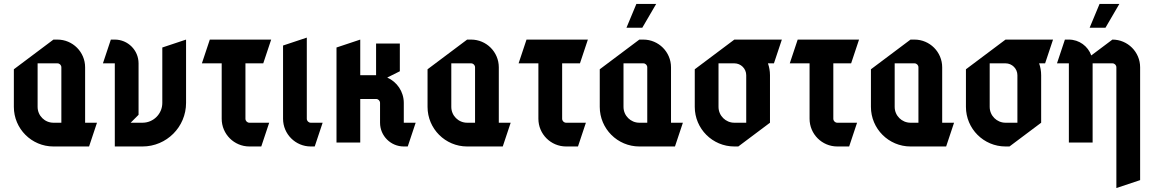

<svg xmlns="http://www.w3.org/2000/svg" viewBox="-20 -720 5830 970"><path d="M290 -380V-100H250C205.8 -100 170 -135.8 170 -180V-400H270C281 -400 290 -391 290 -380ZM250 20H430L470 -100H410V-380C410 -457.3 347.3 -520 270 -520H250L50 -370V-180C50 -69.6 139.6 20 250 20Z M540 -520 500 -400H560V20H700C821.4 20 920 -78.6 920 -200V-520L800 -480V-200C800 -144.8 755.2 -100 700 -100H640L680 -140V-400C680 -466.2 626.2 -520 560 -520Z M1350 -520H1040L1000 -400H1100V-120C1100 -42.7 1162.7 20 1240 20H1300L1340 -100H1240C1229 -100 1220 -109 1220 -120V-400H1310Z M1530 -120V-530L1410 -490V-120C1410 -42.7 1472.7 20 1550 20H1570L1610 -100H1550C1539 -100 1530 -109 1530 -120Z M1800 -340V-520L1680 -480V0H1800V-220H1880C1891 -220 1900 -211 1900 -200V-100C1900 -33.8 1953.8 20 2020 20H2040L2080 -100H2020V-200C2020 -257.2 1985.6 -306.5 1936.3 -328.2L2000 -360V-500H1880V-340Z M2380 -380V-100H2340C2295.8 -100 2260 -135.8 2260 -180V-400H2360C2371 -400 2380 -391 2380 -380ZM2340 20H2520L2560 -100H2500V-380C2500 -457.3 2437.3 -520 2360 -520H2340L2140 -370V-180C2140 -69.6 2229.6 20 2340 20Z M2950 -520H2640L2600 -400H2700V-120C2700 -42.7 2762.7 20 2840 20H2900L2940 -100H2840C2829 -100 2820 -109 2820 -120V-400H2910Z M3195 -700 3145 -580H3225L3295 -700ZM3250 -380V-100H3210C3165.8 -100 3130 -135.8 3130 -180V-400H3230C3241 -400 3250 -391 3250 -380ZM3210 20H3390L3430 -100H3370V-380C3370 -457.3 3307.3 -520 3230 -520H3210L3010 -370V-180C3010 -69.6 3099.6 20 3210 20Z M3859.7 -400H3890L3930 -520H3690L3490 -370V-180C3490 -69.6 3579.6 20 3690 20H3710L3870 -100V-340C3870 -361 3866.4 -381.2 3859.7 -400ZM3610 -400H3690C3723.1 -400 3750 -373.1 3750 -340V-100H3690C3645.8 -100 3610 -135.8 3610 -180Z M4320 -520H4010L3970 -400H4070V-120C4070 -42.7 4132.7 20 4210 20H4270L4310 -100H4210C4199 -100 4190 -109 4190 -120V-400H4280Z M4620 -380V-100H4580C4535.8 -100 4500 -135.8 4500 -180V-400H4600C4611 -400 4620 -391 4620 -380ZM4580 20H4760L4800 -100H4740V-380C4740 -457.3 4677.3 -520 4600 -520H4580L4380 -370V-180C4380 -69.6 4469.6 20 4580 20Z M5229.7 -400H5260L5300 -520H5060L4860 -370V-180C4860 -69.6 4949.6 20 5060 20H5080L5240 -100V-340C5240 -361 5236.4 -381.2 5229.7 -400ZM4980 -400H5060C5093.1 -400 5120 -373.1 5120 -340V-100H5060C5015.8 -100 4980 -135.8 4980 -180Z M5535 -700 5485 -580H5565L5635 -700ZM5360 -520 5320 -400H5380V0H5500V-400H5600C5611 -400 5620 -391 5620 -380V230L5740 190V-380C5740 -457.3 5677.3 -520 5600 -520L5493.2 -439.9C5476.7 -486.5 5432.2 -520 5380 -520Z"/></svg>

Font: Abibas
Style: Medium
Weight: 500
Version: Version 0.3